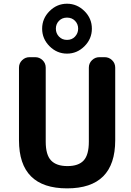

<svg xmlns="http://www.w3.org/2000/svg" viewBox="-20 -1077 719 1052"><path d="M390.6 -876Q408.2 -894.5 408.2 -919.9Q408.2 -945.3 391.1 -962.9Q374 -980.5 347.2 -980.5Q320.3 -980.5 303.2 -962.9Q286.1 -945.3 286.1 -919.9Q286.1 -894.5 303.2 -876.5Q320.3 -858.4 347.2 -858.4Q374 -858.4 390.6 -876ZM443.4 -1015.6Q483.4 -975.6 483.4 -919.9Q483.4 -864.3 442.9 -823.7Q402.3 -783.2 347.2 -783.2Q292 -783.2 251.5 -823.7Q210.9 -864.3 210.9 -919.9Q210.9 -975.6 251.5 -1016.1Q292 -1056.6 347.2 -1056.6Q402.3 -1056.6 443.4 -1015.6ZM84 -308.6V-706.1Q84 -730.5 101.1 -747.1Q118.2 -763.7 141.6 -763.7H172.9Q196.3 -763.7 213.4 -747.1Q230.5 -730.5 230.5 -706.1V-300.8Q230.5 -228.5 259.8 -197.8Q289.1 -167 349.6 -167Q410.2 -167 438.5 -197.8Q466.8 -228.5 466.8 -300.8V-706.1Q466.8 -730.5 483.9 -747.1Q501 -763.7 524.4 -763.7H553.7Q577.1 -763.7 594.2 -747.1Q611.3 -730.5 611.3 -706.1V-308.6Q611.3 -44.9 347.7 -44.9Q84 -44.9 84 -308.6Z"/></svg>

Font: Gen Jyuu Gothic Bold
Style: Bold
Weight: 700
Designer: [Source Han Sans]
Ryoko NISHIZUKA  (kana & ideographs); Paul D. Hunt (Latin, Greek & Cyrillic); Wenlong ZHANG  (bopomofo
Version: Version 1.002.20150607